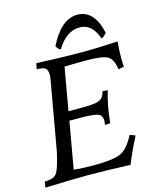

<svg xmlns="http://www.w3.org/2000/svg" viewBox="-156 -992 913 1086"><g transform="rotate(-15 301.0 -449.0)"><path d="M472.2 0Q323.2 -5.9 219.2 -5.9Q148.9 -5.9 -26.4 0L-21 -34.2Q37.6 -34.2 54.2 -66.4Q70.8 -98.6 88.9 -181.2L159.7 -582.5Q162.6 -598.6 162.6 -610.8Q162.6 -634.3 152.3 -646.7Q142.1 -659.2 99.6 -659.2L105.5 -693.4Q270.5 -686.5 366.2 -686.5Q470.2 -686.5 582 -693.4Q577.1 -647.5 577.1 -602.5Q577.1 -574.2 579.1 -545.9L545.9 -540Q538.6 -600.6 506.8 -618.2Q475.1 -635.7 379.4 -635.7L255.4 -633.8L211.4 -383.8H302.7Q366.2 -383.8 392.3 -394.8Q418.5 -405.8 426.3 -443.4L457 -441.4Q432.1 -362.8 421.9 -256.8L390.6 -255.9Q393.6 -271 393.6 -279.8Q393.6 -309.1 374.5 -318.4Q349.6 -330.6 271 -330.6H202.6L154.3 -56.6Q202.6 -51.3 274.9 -51.3Q380.9 -51.3 426.5 -70.1Q472.2 -88.9 510.7 -165L543 -153.3Q499 -69.3 472.2 0ZM400.4 -898.4Q498.5 -898.4 529.8 -758.3Q516.6 -740.7 499 -732.4Q467.3 -825.7 394.5 -825.7Q315.9 -825.7 259.8 -732.4Q245.6 -738.3 235.4 -758.3Q304.7 -898.4 400.4 -898.4Z"/></g></svg>

Font: Kelvinch
Style: Italic
Weight: 400
Italic angle: -10°
Designer: Paul James Miller
Foundry: High-Logic / Made with FontCreator
Version: Version 3.40;July 22, 2017;FontCreator 11.0.0.2388 64-bit